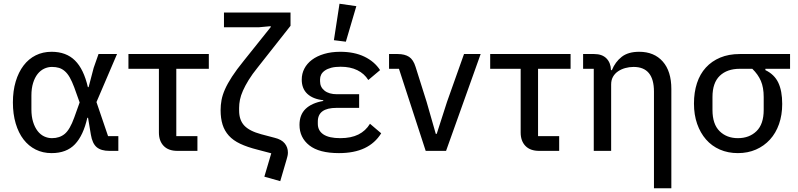

<svg xmlns="http://www.w3.org/2000/svg" viewBox="-20 -807 4271 1027"><path d="M613 0H565Q521 0 497.5 -19.5Q474 -39 466 -87L451 -177H447Q426 -83 381 -35.5Q336 12 256 12Q209 12 171 -7Q133 -26 106 -61Q79 -96 64 -146.5Q49 -197 49 -259Q49 -321 64 -371Q79 -421 106 -456.5Q133 -492 171 -511Q209 -530 256 -530Q334 -530 381 -483.5Q428 -437 450 -341H454L481 -444L507 -518H606L496 -261L558 -79H613ZM258 -68Q299 -68 326.5 -91Q354 -114 377 -178L406 -259L377 -340Q365 -372 353 -393Q341 -414 326.5 -426.5Q312 -439 295.5 -444Q279 -449 258 -449Q236 -449 216 -439.5Q196 -430 181 -411Q166 -392 157 -363Q148 -334 148 -296V-222Q148 -184 157 -155Q166 -126 181 -106.5Q196 -87 216 -77.5Q236 -68 258 -68Z M929 0Q881 0 855.5 -26.5Q830 -53 830 -98V-439H667V-518H1097V-439H923V-79H1036V0Z M1178 -740H1534V-669L1359 -447Q1329 -410 1310 -379Q1291 -348 1279.5 -322Q1268 -296 1263.5 -273.5Q1259 -251 1259 -230V-216Q1259 -165 1286.5 -135.5Q1314 -106 1377 -89L1449 -70Q1486 -61 1503 -40Q1520 -19 1520 9Q1520 18 1518 27Q1516 36 1513 46L1479 162L1394 138L1431 13L1359 -6Q1303 -20 1265 -38Q1227 -56 1204 -81.5Q1181 -107 1170.5 -140.5Q1160 -174 1160 -218Q1160 -245 1165 -272Q1170 -299 1183.5 -329.5Q1197 -360 1221 -397Q1245 -434 1284 -482L1428 -662V-667L1363 -661H1178Z M2019 -94Q1986 -41 1930 -14.5Q1874 12 1793 12Q1687 12 1634.5 -29.5Q1582 -71 1582 -139Q1582 -193 1614.5 -224.5Q1647 -256 1709 -267V-271Q1654 -277 1624 -305Q1594 -333 1594 -381Q1594 -413 1608 -440Q1622 -467 1648.5 -487Q1675 -507 1713.5 -518.5Q1752 -530 1800 -530Q1875 -530 1929 -504Q1983 -478 2013 -432L1950 -379Q1929 -413 1891.5 -431.5Q1854 -450 1802 -450Q1772 -450 1751.5 -444.5Q1731 -439 1717.5 -429.5Q1704 -420 1698 -408Q1692 -396 1692 -383V-372Q1692 -341 1716 -322Q1740 -303 1782 -303H1901V-230H1780Q1680 -230 1680 -157V-145Q1680 -108 1710 -88Q1740 -68 1800 -68Q1858 -68 1897 -87.5Q1936 -107 1959 -145ZM1830 -584 1766 -592 1796 -787 1886 -774Z M2257 0 2114 -439H2061V-518H2107Q2145 -518 2168 -503Q2191 -488 2203 -449L2262 -262L2311 -91H2316L2371 -262L2462 -518H2551L2366 0Z M2864 0Q2816 0 2790.5 -26.5Q2765 -53 2765 -98V-439H2602V-518H3032V-439H2858V-79H2971V0Z M3156 0V-439H3099V-518H3158Q3201 -518 3224 -494.5Q3247 -471 3248 -432H3253Q3271 -476 3305.5 -503Q3340 -530 3399 -530Q3479 -530 3525 -478Q3571 -426 3571 -331V200H3478V-317Q3478 -449 3369 -449Q3346 -449 3324.5 -443Q3303 -437 3286 -425.5Q3269 -414 3259 -396.5Q3249 -379 3249 -355V0Z M4074 -439V-432Q4122 -409 4143 -365Q4164 -321 4164 -251Q4164 -192 4147 -143.5Q4130 -95 4098.5 -60.5Q4067 -26 4023.5 -7Q3980 12 3927 12Q3874 12 3830.5 -7Q3787 -26 3756.5 -61Q3726 -96 3709 -144.5Q3692 -193 3692 -253Q3692 -313 3708 -362Q3724 -411 3755.5 -445.5Q3787 -480 3832.5 -499Q3878 -518 3937 -518H4206V-439ZM3937 -439Q3869 -439 3830 -401.5Q3791 -364 3791 -288V-219Q3791 -143 3829 -105.5Q3867 -68 3927 -68Q3988 -68 4026.5 -105.5Q4065 -143 4065 -219V-288Q4065 -339 4050 -374Q4035 -409 4004 -439Z"/></svg>

Font: IBM Plex Sans Text
Style: Regular
Weight: 450
Designer: Mike Abbink, Paul van der Laan, Pieter van Rosmalen
Foundry: Bold Monday
Version: Version 3.005